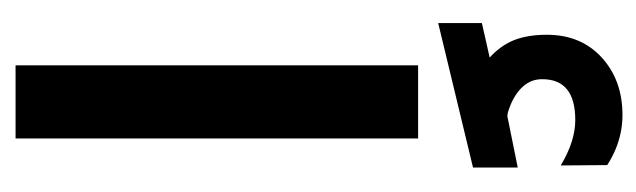

<svg xmlns="http://www.w3.org/2000/svg" viewBox="-326 -550 875 264"><g transform="rotate(90 112.0 -418.5)"><path d="M80.1 -555.4H161.1H170.9V-547.1V-10.2V-1.9H161.1H80.1H70.3V-10.2V-547.1V-555.4ZM208 -751.5Q174.8 -771.5 145.5 -771.5Q89.4 -771.5 89.4 -726.1Q89.4 -718.3 91.8 -711.9Q94.2 -705.6 99.1 -700Q104 -694.3 111.8 -689.2Q119.6 -684.1 130.9 -680.2Q132.8 -679.7 134 -679.2Q135.3 -678.7 136.7 -678.5Q138.2 -678.2 139.6 -678.2Q140.6 -678.2 141.1 -678.2Q141.6 -678.2 143.1 -678.7Q155.8 -681.2 179.2 -686Q202.6 -690.9 210.9 -692.4V-630.9L12.2 -583V-643.1Q36.1 -648.4 59.6 -653.8Q43 -668.9 35.6 -687.5Q28.3 -706.1 28.3 -732.4Q28.3 -779.3 59.6 -807.9Q90.8 -836.4 138.7 -836.4Q150.9 -836.4 162.8 -834Q174.8 -831.5 185.8 -826.9Q196.8 -822.3 207.5 -815.4Z"/></g></svg>

Font: Shabnam Medium WOL
Style: Medium-WOL
Weight: 500
Foundry: DejaVu fonts team - Redesigned by Saber Rastikerdar - Based on Vazir font
Version: Version 5.0.0